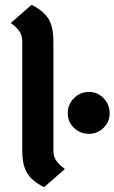

<svg xmlns="http://www.w3.org/2000/svg" viewBox="-20 -770 478 802"><path d="M73 -141V-593Q73 -620 62.5 -637Q52 -654 25 -674L112 -750Q163 -724 183 -690.5Q203 -657 203 -597V-145Q203 -118 213.5 -101Q224 -84 251 -64L164 12Q113 -14 93 -47.5Q73 -81 73 -141ZM263 -297Q263 -334 289 -360Q315 -386 352 -386Q387 -386 412.5 -360Q438 -334 438 -297Q438 -261 412.5 -236Q387 -211 352 -211Q315 -211 289 -236Q263 -261 263 -297Z"/></svg>

Font: KoHo
Style: Bold
Weight: 700
Designer: Cadson Demak & Katatrad Team
Foundry: Cadson Demak Co.,Ltd.
Version: Version 1.000; ttfautohint (v1.6)